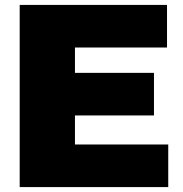

<svg xmlns="http://www.w3.org/2000/svg" viewBox="-20 -760 743 780"><path d="M60 0V-740H658.5V-567H284.5V-464H605.5V-291H284.5V-173H663.5V0Z"/></svg>

Font: Encode Sans SmExp Black
Style: Regular
Weight: 900
Width: 6
Designer: Multiple Designers
Foundry: Impallari Type
Version: Version 3.002; ttfautohint (v1.8.3) -l 8 -r 50 -G 200 -x 14 